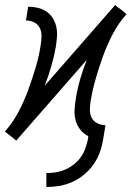

<svg xmlns="http://www.w3.org/2000/svg" viewBox="-26 -557 546 770"><path d="M160 193V137Q179 137 198 134Q217 131 235.5 123Q254 115 270.5 102Q287 89 298.5 72.5Q310 56 316.5 37.5Q323 19 327 0L328 -11Q310 -20 296.5 -36.5Q283 -53 277.5 -73.5Q272 -94 273 -116Q274 -138 278 -160Q284 -200 295.5 -239.5Q307 -279 322 -317L39 7L30 -1Q30 -1 30 -1Q30 -1 30 -1L17 -11L-6 -29Q-6 -29 -6 -29Q-6 -29 -6 -29V-30Q26 -66 48.5 -109Q71 -152 87 -196Q103 -240 116.5 -284.5Q130 -329 137 -375Q140 -393 140.5 -411Q141 -429 134 -444Q127 -459 111.5 -467Q96 -475 78 -475L87 -530Q107 -530 126 -525.5Q145 -521 160.5 -510.5Q176 -500 186 -483.5Q196 -467 200 -448.5Q204 -430 202.5 -410Q201 -390 198 -370Q191 -330 179.5 -290.5Q168 -251 153 -213L436 -537L445 -529Q445 -529 445 -529Q445 -529 445 -529L459 -519L481 -501Q481 -501 481 -501Q481 -501 481 -501V-500Q449 -464 426.5 -421Q404 -378 388 -334Q372 -290 359 -245.5Q346 -201 338 -155Q335 -137 334.5 -119Q334 -101 341 -86Q348 -71 363.5 -63Q379 -55 397 -55L388 0Q384 26 375 52Q366 78 350 101Q334 124 312 142.5Q290 161 264.5 172.5Q239 184 212.5 188.5Q186 193 160 193Z"/></svg>

Font: Iosevka Slab Light
Style: Italic
Weight: 300
Italic angle: -9°
Monospace: yes
Designer: Belleve Invis
Foundry: Belleve Invis
Version: Version 11.1.1; ttfautohint (v1.8.3)